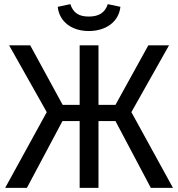

<svg xmlns="http://www.w3.org/2000/svg" viewBox="-20 -908 861 928"><path d="M5 0H110L282 -323H365V0H456V-323H538L709 0H816L615 -366L797 -689H697L538 -401H456V-689H365V-401H283L126 -689H24L206 -366ZM259 -875C267 -801 329 -758 409 -758C490 -758 554 -801 562 -875L501 -888C487 -845 456 -828 409 -828C362 -828 334 -845 320 -888Z"/></svg>

Font: FiraGO Unicode
Style: Regular
Weight: 400
Designer: bBox Type
Foundry: bBox Type GmbH
Version: Version 1.001;PS 001.001;hotconv 1.0.88;makeotf.lib2.5.64775